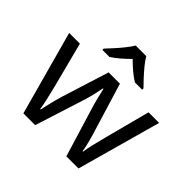

<svg xmlns="http://www.w3.org/2000/svg" viewBox="-184 -960 1153 1153"><g transform="rotate(45 393.0 -383.5)"><path d="M431 -303Q418 -344 408.5 -383.5Q399 -423 394 -445H390Q386 -423 377 -383.5Q368 -344 354 -302L258 -1H158L11 -537H102L176 -251Q187 -208 197 -164Q207 -120 211 -91H215Q219 -108 224.5 -133Q230 -158 237 -185.5Q244 -213 251 -235L346 -537H442L534 -235Q545 -201 555.5 -161Q566 -121 570 -92H574Q577 -117 587.5 -161Q598 -205 610 -251L685 -537H775L626 -1H523ZM437 -766Q449 -744 471.5 -716.5Q494 -689 518.5 -662.5Q543 -636 562 -617V-606H500Q474 -622 446 -645.5Q418 -669 391 -696Q364 -669 337 -646Q310 -623 284 -606H224V-617Q243 -637 266.5 -663Q290 -689 312 -716.5Q334 -744 347 -766Z"/></g></svg>

Font: Go Noto Current
Style: Regular
Weight: 400
Designer: Monotype Design Team
Foundry: Monotype Imaging Inc.
Version: Version 2.007; ttfautohint (v1.8) -l 8 -r 50 -G 200 -x 14 -D